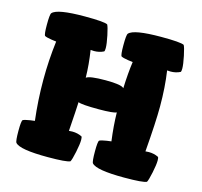

<svg xmlns="http://www.w3.org/2000/svg" viewBox="-102 -810 970 921"><g transform="rotate(15 383.0 -349.0)"><path d="M43 -86Q43 -134 49 -140Q58 -145 84 -149Q102 -152 107 -152Q95 -252 95 -353Q95 -450 107 -546Q102 -546 84 -549Q58 -553 49 -558Q43 -564 43 -612Q43 -664 49 -671Q72 -698 209 -698Q305 -698 322 -689Q328 -679 336.5 -638.5Q345 -598 345 -577Q345 -564 342 -560Q320 -549 294 -549Q283 -549 277 -550Q288 -480 289 -415Q305 -428 385 -428Q464 -428 476 -413Q479 -490 487 -546Q482 -546 464 -549Q438 -553 429 -558Q423 -564 423 -612Q423 -664 429 -671Q452 -698 589 -698Q685 -698 702 -689Q708 -679 716.5 -638.5Q725 -598 725 -577Q725 -564 722 -560Q700 -549 674 -549Q663 -549 657 -550Q669 -469 669 -374Q669 -296 657 -148Q663 -149 674 -149Q700 -149 722 -138Q725 -134 725 -121Q725 -100 716.5 -59.5Q708 -19 702 -9Q684 0 591 0Q452 0 429 -27Q423 -34 423 -86Q423 -134 429 -140Q438 -145 464 -149Q482 -152 487 -152Q477 -227 476 -293Q460 -285 388 -285Q302 -285 286 -293Q285 -262 277 -148Q283 -149 294 -149Q320 -149 342 -138Q345 -134 345 -121Q345 -100 336.5 -59.5Q328 -19 322 -9Q304 0 211 0Q72 0 49 -27Q43 -34 43 -86Z"/></g></svg>

Font: Gorditas
Style: Bold
Weight: 700
Designer: Gustavo Dipre (gbrenda1987@gmail.com)
Foundry: Gustavo Dipre (gbrenda1987@gmail.com)
Version: Version 001.001